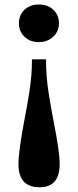

<svg xmlns="http://www.w3.org/2000/svg" viewBox="-20 -554 338 832"><path d="M147.5 -371.5Q110.5 -371.5 86.2 -394.8Q62 -418 62 -453Q62 -489 86.2 -511.8Q110.5 -534.5 148.5 -534.5Q186.5 -534.5 211 -511.8Q235.5 -489 235.5 -453Q235.5 -418 210.5 -394.8Q185.5 -371.5 147.5 -371.5ZM151.5 257.5Q60 257.5 60 157Q60 130.5 66.5 81.2Q73 32 87 -40.5Q99.5 -105.5 106.2 -149.2Q113 -193 115.8 -227Q118.5 -261 118.5 -297H179.5Q179.5 -259.5 182 -225.5Q184.5 -191.5 191 -149.2Q197.5 -107 209.5 -43Q225.5 38 232 83.5Q238.5 129 238.5 157Q238.5 257.5 151.5 257.5Z"/></svg>

Font: Libre Caslon Text
Style: Bold
Weight: 700
Designer: Pablo Impallari, Rodrigo Fuenzalida, Katja Schimmel
Foundry: Pablo Impallari, Rodrigo Fuenzalida
Version: Version 2.000